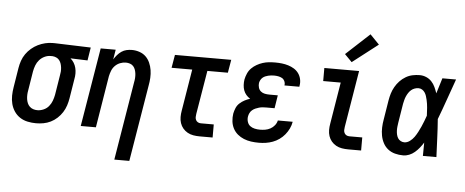

<svg xmlns="http://www.w3.org/2000/svg" viewBox="-59 -933 3118 1288"><g transform="rotate(5 1500.0 -288.5)"><path d="M203 8Q174 8 146 2Q118 -4 95 -19Q72 -34 56.5 -57Q41 -80 34 -107Q27 -134 27.5 -163Q28 -192 33 -221L54 -351Q58 -376 66.5 -400.5Q75 -425 90 -446.5Q105 -468 125.5 -485.5Q146 -503 169.5 -514.5Q193 -526 218 -532Q243 -538 267 -538Q271 -538 275 -538Q279 -538 283 -538L525 -530L511 -442L396 -446Q410 -434 419.5 -418.5Q429 -403 433.5 -385Q438 -367 438 -347.5Q438 -328 434 -309L413 -179Q409 -154 401 -129.5Q393 -105 379 -83Q365 -61 345 -42.5Q325 -24 301.5 -12.5Q278 -1 253 3.5Q228 8 203 8ZM205 -80Q225 -80 246 -89Q267 -98 281 -115Q295 -132 302.5 -152Q310 -172 314 -193L335 -323Q338 -337 339 -351Q340 -365 338.5 -378.5Q337 -392 333 -404.5Q329 -417 321 -427.5Q313 -438 300.5 -443.5Q288 -449 275 -450H268Q267 -450 265 -450Q263 -450 261 -450Q241 -450 221 -440.5Q201 -431 186.5 -414.5Q172 -398 164.5 -378Q157 -358 153 -337L132 -207Q129 -192 128.5 -177Q128 -162 130 -148Q132 -134 137.5 -121Q143 -108 153 -98.5Q163 -89 176.5 -84.5Q190 -80 205 -80Z M748 205 835 -323Q838 -337 839 -352Q840 -367 838.5 -380.5Q837 -394 832.5 -407.5Q828 -421 819 -431Q810 -441 796.5 -445.5Q783 -450 769 -450Q749 -450 730 -442.5Q711 -435 696.5 -420.5Q682 -406 674.5 -387Q667 -368 663 -349L606 0H504L592 -530H693L682 -464Q692 -480 704.5 -494.5Q717 -509 732.5 -519.5Q748 -530 766 -534Q784 -538 802 -538Q828 -538 853 -529.5Q878 -521 895.5 -504Q913 -487 923.5 -463.5Q934 -440 938 -414.5Q942 -389 940.5 -362Q939 -335 934 -309L849 205Z M1305 0Q1283 0 1262 -3.5Q1241 -7 1223 -17Q1205 -27 1192 -42.5Q1179 -58 1172.5 -77.5Q1166 -97 1166 -118.5Q1166 -140 1170 -162L1216 -442H1077L1092 -530H1471L1456 -442H1318L1269 -148Q1267 -137 1267 -126.5Q1267 -116 1271.5 -107Q1276 -98 1285 -93Q1294 -88 1305 -88H1392V0Z M1704 8Q1677 8 1651.5 4.5Q1626 1 1602.5 -8.5Q1579 -18 1560 -34Q1541 -50 1529.5 -72Q1518 -94 1515 -120Q1512 -146 1516 -172Q1520 -191 1527.5 -209.5Q1535 -228 1550 -242Q1565 -256 1583 -265.5Q1601 -275 1620 -281Q1605 -290 1593.5 -303.5Q1582 -317 1576 -333.5Q1570 -350 1569 -369Q1568 -388 1571 -407Q1575 -427 1584 -447.5Q1593 -468 1608.5 -483.5Q1624 -499 1643.5 -510Q1663 -521 1683.5 -527.5Q1704 -534 1725 -536Q1746 -538 1767 -538Q1790 -538 1812 -535.5Q1834 -533 1855 -526.5Q1876 -520 1894 -509Q1912 -498 1924.5 -481Q1937 -464 1942 -442Q1947 -420 1943 -398Q1943 -396 1942.5 -394Q1942 -392 1942 -390H1841Q1842 -390 1842 -391Q1842 -392 1842 -393Q1844 -407 1838 -419.5Q1832 -432 1820.5 -438.5Q1809 -445 1795 -447.5Q1781 -450 1767 -450Q1757 -450 1747 -449Q1737 -448 1727 -445.5Q1717 -443 1707.5 -439Q1698 -435 1690 -428Q1682 -421 1677 -411.5Q1672 -402 1670 -392Q1668 -376 1672.5 -360.5Q1677 -345 1688.5 -335.5Q1700 -326 1715.5 -323Q1731 -320 1747 -320H1803L1789 -232H1732Q1720 -232 1708 -231Q1696 -230 1684 -226.5Q1672 -223 1660.5 -218Q1649 -213 1639 -204.5Q1629 -196 1623.5 -184.5Q1618 -173 1616 -161Q1613 -143 1618.5 -125.5Q1624 -108 1637 -98Q1650 -88 1667.5 -84Q1685 -80 1704 -80Q1721 -80 1739 -83Q1757 -86 1773.5 -95Q1790 -104 1802 -119Q1814 -134 1818 -152H1918Q1914 -128 1903.5 -106Q1893 -84 1877 -64.5Q1861 -45 1840.5 -30.5Q1820 -16 1797 -7.5Q1774 1 1750.5 4.5Q1727 8 1704 8Z M2305 0Q2283 0 2262 -3.5Q2241 -7 2223 -17Q2205 -27 2192 -42.5Q2179 -58 2172.5 -77.5Q2166 -97 2166 -118.5Q2166 -140 2170 -162L2216 -442H2098V-530H2332L2269 -148Q2267 -137 2267 -126.5Q2267 -116 2271.5 -107Q2276 -98 2285 -93Q2294 -88 2305 -88H2392V0ZM2277 -585 2228 -635 2387 -782 2449 -718Z M2675 8Q2647 8 2620.5 1Q2594 -6 2573.5 -22Q2553 -38 2540.5 -61.5Q2528 -85 2523 -111.5Q2518 -138 2519 -166Q2520 -194 2525 -221L2546 -351Q2550 -375 2557 -398Q2564 -421 2576.5 -443Q2589 -465 2606.5 -483.5Q2624 -502 2646 -515Q2668 -528 2692 -533Q2716 -538 2740 -538Q2763 -538 2784 -529Q2805 -520 2820 -504Q2835 -488 2844.5 -467.5Q2854 -447 2861 -426Q2869 -452 2877 -478Q2885 -504 2893 -530H2985Q2960 -461 2936 -392Q2912 -323 2886 -255Q2891 -191 2893.5 -127.5Q2896 -64 2899 0H2808Q2808 -23 2808.5 -45.5Q2809 -68 2809 -90Q2798 -72 2784 -54.5Q2770 -37 2753 -22.5Q2736 -8 2716 0Q2696 8 2675 8ZM2675 -80Q2695 -80 2712.5 -93Q2730 -106 2742 -123Q2754 -140 2763.5 -158.5Q2773 -177 2781.5 -195.5Q2790 -214 2797 -233Q2804 -252 2811 -271Q2810 -285 2809.5 -298Q2809 -311 2808 -324.5Q2807 -338 2805 -351Q2803 -364 2800 -377Q2797 -390 2793 -402.5Q2789 -415 2782 -425.5Q2775 -436 2764 -443Q2753 -450 2739 -450Q2727 -450 2714 -445.5Q2701 -441 2690.5 -432Q2680 -423 2672.5 -411.5Q2665 -400 2659.5 -387.5Q2654 -375 2651 -362.5Q2648 -350 2645 -337L2624 -207Q2622 -194 2620.5 -180.5Q2619 -167 2619.5 -153.5Q2620 -140 2623 -127Q2626 -114 2632.5 -103.5Q2639 -93 2650.5 -86.5Q2662 -80 2675 -80Z"/></g></svg>

Font: Iosevka Curly Semibold Oblique
Style: Regular
Weight: 600
Italic angle: -9°
Monospace: yes
Designer: Belleve Invis
Foundry: Belleve Invis
Version: Version 11.1.0; ttfautohint (v1.8.3)